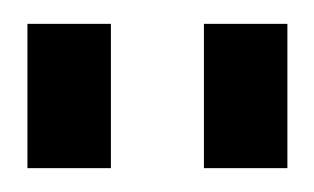

<svg xmlns="http://www.w3.org/2000/svg" viewBox="-20 -752 263 161"><path d="M73 -732V-611H3V-732ZM221 -732V-611H151V-732Z"/></svg>

Font: Pathway Extreme
Style: Regular
Weight: 400
Designer: Eduardo Rodriguez Tunni
Foundry: Eduardo Rodriguez Tunni
Version: Version 1.001;gftools[0.9.26]